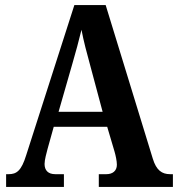

<svg xmlns="http://www.w3.org/2000/svg" viewBox="-20 -734 699 754"><path d="M4 0H231V-50H197C169 -50 155 -65 155 -90C155 -107 163 -134 167 -150L191 -236H401L430 -138C434 -124 439 -102 439 -87C439 -62 421 -50 398 -50H368V0H659V-50H648C616 -50 594 -65 580 -111L395 -714H272L83 -125C64 -63 45 -50 14 -50H4ZM210 -295 264 -483C277 -527 290 -576 300 -617C308 -574 321 -525 334 -478L383 -295Z"/></svg>

Font: Noto Serif Thai Condensed
Style: Bold
Weight: 700
Width: 3
Designer: Monotype Design Team
Foundry: Monotype Imaging Inc.
Version: Version 2.002